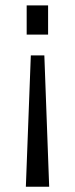

<svg xmlns="http://www.w3.org/2000/svg" viewBox="-20 -547 283 727"><path d="M77.9 160 96.7 -337.2H147.9L166.2 160ZM81 -416.1V-526.5H162.1V-416.1Z"/></svg>

Font: Archivo SemiBold ExtraCondensed
Style: Regular
Weight: 600
Width: 2
Version: Version 2.001